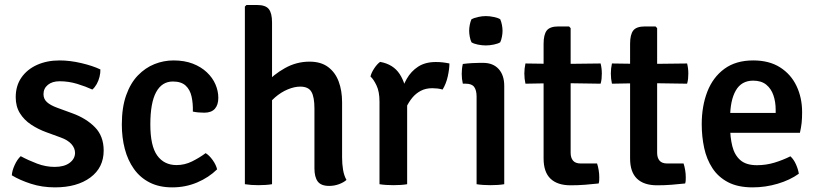

<svg xmlns="http://www.w3.org/2000/svg" viewBox="-20 -756 3358 788"><path d="M28.5 -36.5Q29.5 -55 40 -78.2Q50.5 -101.5 65 -115Q96.5 -98 132.2 -84.5Q168 -71 204.5 -71Q243 -71 265.2 -87.2Q287.5 -103.5 288 -128Q288 -148 273 -164.8Q258 -181.5 228.5 -192L171 -213Q136.5 -225.5 107.8 -244.5Q79 -263.5 61.8 -291.2Q44.5 -319 44.5 -357Q44.5 -404 68 -437.8Q91.5 -471.5 132.2 -489.8Q173 -508 224.5 -508Q267 -508 313.8 -497Q360.5 -486 392 -471Q392.5 -457 388.5 -440.8Q384.5 -424.5 376.8 -410.8Q369 -397 359 -388.5Q332 -401 296.8 -411.8Q261.5 -422.5 224.5 -422.5Q194.5 -422.5 176.5 -407.8Q158.5 -393 158.5 -369.5Q158.5 -350 172.5 -337Q186.5 -324 215.5 -313.5L277 -291Q333.5 -270.5 369.5 -234Q405.5 -197.5 405.5 -138Q405.5 -68 350.8 -27.5Q296 13 205.5 13Q152.5 13 107 -1.8Q61.5 -16.5 28.5 -36.5Z M771.5 -298Q772.5 -331.5 766.2 -359.8Q760 -388 741.8 -404.8Q723.5 -421.5 689.5 -421.5Q644.5 -421.5 620.8 -377.8Q597 -334 597 -245Q597 -157 625.2 -117.8Q653.5 -78.5 704.5 -78.5Q738 -78.5 768.2 -93.5Q798.5 -108.5 824 -127.5Q839 -118.5 853 -98.8Q867 -79 871 -61Q837 -27.5 789.2 -7.2Q741.5 13 687 13Q633.5 13 594.2 -7Q555 -27 529.8 -62.5Q504.5 -98 492.2 -144.8Q480 -191.5 480 -245Q480 -315 497.8 -365Q515.5 -415 546 -446.5Q576.5 -478 614.2 -493Q652 -508 692 -508Q737 -508 771.2 -494.8Q805.5 -481.5 829 -459.2Q852.5 -437 864.2 -409.8Q876 -382.5 876 -354.5Q876 -325.5 861.8 -309.5Q847.5 -293.5 818.5 -293.5Q792.5 -293.5 771.5 -298Z M1096.5 0Q1085 2 1070.2 3Q1055.5 4 1040 4Q1025.5 4 1011.5 3Q997.5 2 985 0V-729L991.5 -735.5H1035Q1070 -735.5 1083.2 -718.8Q1096.5 -702 1096.5 -664ZM1384 -109.5Q1384 -83 1388 -59Q1392 -35 1402 -17.5Q1390 -7 1371 0Q1352 7 1331 7Q1297.5 7 1284 -11.2Q1270.5 -29.5 1270.5 -65V-310.5Q1270.5 -357.5 1258.2 -379Q1246 -400.5 1212 -400.5Q1188.5 -400.5 1161.2 -389.2Q1134 -378 1109 -356.5Q1084 -335 1068 -305V-411.5Q1101.5 -449.5 1149 -476.2Q1196.5 -503 1250.5 -503Q1297 -503 1326.5 -481Q1356 -459 1370 -421.5Q1384 -384 1384 -336.5Z M1824.5 -495.5Q1824.5 -473.5 1817.8 -442.8Q1811 -412 1796.5 -388.5Q1786 -391.5 1775.2 -392.8Q1764.5 -394 1754 -394Q1727 -394 1706.8 -383.2Q1686.5 -372.5 1672 -354.8Q1657.5 -337 1647 -314.8Q1636.5 -292.5 1629 -270L1613.5 -290Q1614.5 -326.5 1623 -363.8Q1631.5 -401 1649.2 -432.2Q1667 -463.5 1696.2 -482.5Q1725.5 -501.5 1768.5 -501.5Q1784 -501.5 1797 -500Q1810 -498.5 1824.5 -495.5ZM1500.5 -442Q1504 -457.5 1515.8 -475.2Q1527.5 -493 1540 -502Q1594 -492.5 1620.5 -451.8Q1647 -411 1651 -348.5V0Q1640 2 1625 3Q1610 4 1594.5 4Q1579.5 4 1564.5 3Q1549.5 2 1537.5 0V-339Q1537.5 -380 1525.2 -405.5Q1513 -431 1500.5 -442Z M2049.5 0Q2038 2 2023.2 3Q2008.5 4 1993 4Q1978 4 1963 3Q1948 2 1936 0V-359.5Q1936 -385.5 1926.2 -399Q1916.5 -412.5 1892 -412.5H1879.5Q1875 -432.5 1875 -452.5Q1875 -462 1876 -472.5Q1877 -483 1879.5 -493.5Q1899.5 -496 1917.8 -497Q1936 -498 1948.5 -498H1963Q2003.5 -498 2026.5 -472.8Q2049.5 -447.5 2049.5 -403.5ZM1905.5 -629.5Q1905.5 -641 1908 -654Q1910.5 -667 1915 -677Q1925 -682.5 1941.8 -686.2Q1958.5 -690 1974 -690Q1989.5 -690 2007 -686.2Q2024.5 -682.5 2033 -677Q2037.5 -667 2040 -653.8Q2042.5 -640.5 2042.5 -629.5Q2042.5 -618.5 2040 -605.2Q2037.5 -592 2033 -582.5Q2025 -577 2007.2 -573.2Q1989.5 -569.5 1974 -569.5Q1958.5 -569.5 1941.2 -573Q1924 -576.5 1915 -582.5Q1910.5 -592 1908 -605.2Q1905.5 -618.5 1905.5 -629.5Z M2211 -576Q2211 -614 2224 -630.8Q2237 -647.5 2272 -647.5H2315.5L2322 -640.5V-129Q2322 -108.5 2331.8 -96.8Q2341.5 -85 2364 -85H2430.5Q2434.5 -73 2437 -58Q2439.5 -43 2439.5 -28.5Q2439.5 -22 2439.2 -15.5Q2439 -9 2437 -3Q2411.5 0 2381.8 2.2Q2352 4.5 2322 4.5Q2267.5 4.5 2239.2 -22.8Q2211 -50 2211 -105.5ZM2445 -495.5Q2450 -475.5 2450 -454.5Q2450 -443.5 2449 -433.2Q2448 -423 2445 -412.5L2276.5 -415L2136.5 -412.5Q2132 -433 2132 -454.5Q2132 -474.5 2136.5 -495.5L2278.5 -493.5Z M2566 -576Q2566 -614 2579 -630.8Q2592 -647.5 2627 -647.5H2670.5L2677 -640.5V-129Q2677 -108.5 2686.8 -96.8Q2696.5 -85 2719 -85H2785.5Q2789.5 -73 2792 -58Q2794.5 -43 2794.5 -28.5Q2794.5 -22 2794.2 -15.5Q2794 -9 2792 -3Q2766.5 0 2736.8 2.2Q2707 4.5 2677 4.5Q2622.5 4.5 2594.2 -22.8Q2566 -50 2566 -105.5ZM2800 -495.5Q2805 -475.5 2805 -454.5Q2805 -443.5 2804 -433.2Q2803 -423 2800 -412.5L2631.5 -415L2491.5 -412.5Q2487 -433 2487 -454.5Q2487 -474.5 2491.5 -495.5L2633.5 -493.5Z M2931.5 -211V-292.5H3163.5V-305.5Q3163.5 -338 3154.2 -365Q3145 -392 3124.8 -408.5Q3104.5 -425 3071 -425Q3023 -425 2999.8 -384.5Q2976.5 -344 2976.5 -271.5V-236.5Q2976.5 -192.5 2985.5 -156.2Q2994.5 -120 3018.2 -99Q3042 -78 3086.5 -78Q3124 -78 3158.5 -88.5Q3193 -99 3224 -114.5Q3238 -101.5 3247 -81Q3256 -60.5 3258.5 -43Q3222.5 -17 3172 -2Q3121.5 13 3069 13Q3008.5 13 2968 -8.2Q2927.5 -29.5 2903.8 -66Q2880 -102.5 2870 -149Q2860 -195.5 2860 -246Q2860 -320.5 2883 -379.8Q2906 -439 2953 -473.5Q3000 -508 3071.5 -508Q3136.5 -508 3181.2 -479.8Q3226 -451.5 3249 -403.2Q3272 -355 3272 -295.5Q3272 -269.5 3270 -251.2Q3268 -233 3263 -211Z"/></svg>

Font: Signika Light Medium
Style: Regular
Weight: 500
Version: Version 2.003;gftools[0.9.32]